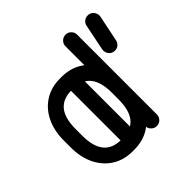

<svg xmlns="http://www.w3.org/2000/svg" viewBox="-169 -817 979 979"><g transform="rotate(-45 321.0 -327.5)"><path d="M44 -233.8V-281.8Q44 -353.8 70.1 -407.4Q96.2 -461 143.2 -490.9Q190.2 -520.8 253.5 -520.8H265.2Q328.2 -520.8 375.2 -490.9Q422.2 -461 448 -407.4Q473.8 -353.8 473.8 -281.8V-233.8Q473.8 -162.5 448 -109.1Q422.2 -55.8 375.4 -25.9Q328.5 4 265.2 4H253.5Q190.2 4 143.2 -25.9Q96.2 -55.8 70.1 -109.1Q44 -162.5 44 -233.8ZM128 -233.8Q128 -156 159.5 -117.5Q191 -79 253.5 -79H265.2Q327 -79 358.4 -117.5Q389.8 -156 389.8 -233.8V-281.8Q389.8 -360.5 358.4 -398.8Q327 -437 265.2 -437H253.5Q191 -437 159.5 -398.8Q128 -360.5 128 -281.8ZM473.8 -42Q473.8 -24.5 461.5 -12.2Q449.2 0 431.8 0Q415 0 402.4 -12.2Q389.8 -24.5 389.8 -42V-617.2Q389.8 -634.5 402.4 -646.8Q415 -659 431.8 -659Q449.2 -659 461.5 -646.8Q473.8 -634.5 473.8 -617.2ZM333.2 -47.8Q333.2 -30.2 321 -18Q308.8 -5.8 291.2 -5.8Q273.8 -5.8 261.5 -18Q249.2 -30.2 249.2 -47.8V-472Q249.2 -489.5 261.5 -501.8Q273.8 -514 291.2 -514Q308.8 -514 321 -501.8Q333.2 -489.5 333.2 -472ZM540 -615.2Q543 -630 554.5 -639.2Q566 -648.5 581 -648.5Q602.2 -648.5 614.1 -632.6Q626 -616.8 622.8 -598.5L593.5 -456Q590.2 -441.2 579.2 -432Q568.2 -422.8 552.2 -422.8Q531.8 -422.8 519.9 -438.6Q508 -454.5 511 -472.8Z"/></g></svg>

Font: Libertine-Super Thin
Style: Regular
Weight: 100
Designer: Bastien Sozeau
Foundry: NBR — Bastien Sozeau
Version: Version 2.003;gftools[0.9.33]